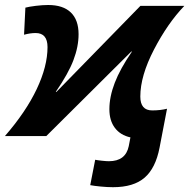

<svg xmlns="http://www.w3.org/2000/svg" viewBox="-39 -552 768 779"><path d="M494.1 -343.3 148.9 0H-19Q65.9 -97.7 109.9 -190.4Q153.8 -283.2 153.8 -360.8Q153.8 -418 105.5 -418Q84 -418 58.6 -411.1L64 -521Q78.6 -524.9 106.2 -528.3Q133.8 -531.7 156.7 -531.7Q216.8 -531.7 248.3 -501.5Q279.8 -471.2 279.8 -413.1Q279.8 -362.8 259 -308.1Q238.3 -253.4 187.5 -179.7L189.5 -178.7L530.8 -528.3H709Q641.1 -457.5 585.7 -350.8Q530.3 -244.1 530.3 -160.2Q530.3 -104 578.6 -104Q611.3 -104 638.7 -110.8L608.4 46.9Q592.3 130.4 547.6 168.9Q502.9 207.5 419.4 207.5Q396.5 207.5 368.9 204.8Q341.3 202.1 327.1 199.2L347.2 96.2Q356 98.1 374.3 100.1Q392.6 102.1 402.8 102.1Q470.7 102.1 483.4 41L490.2 5.4Q449.7 -3.4 427.2 -33Q404.8 -62.5 404.8 -108.9Q404.8 -159.2 426.5 -215.8Q448.2 -272.5 496.1 -342.3Z"/></svg>

Font: Liberation Sans
Style: Bold Italic
Weight: 700
Italic angle: -12°
Designer: Steve Matteson
Foundry: Ascender Corporation
Version: Version 2.1.5